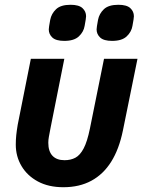

<svg xmlns="http://www.w3.org/2000/svg" viewBox="-20 -771 600 803"><path d="M249 -525 192 -239Q187 -213 184.5 -199.5Q182 -186 182 -174Q182 -138 199.5 -119.5Q217 -101 250 -101Q276 -101 295.5 -111.5Q315 -122 330 -150.5Q345 -179 356 -233L415 -525H555L494 -225Q478 -147 445 -94.5Q412 -42 362 -15Q312 12 245 12Q183 12 138.5 -12Q94 -36 70 -76.5Q46 -117 46 -166Q46 -187 48 -206Q50 -225 54 -249L109 -525ZM249 -600Q214 -600 199 -614Q184 -628 184 -648Q184 -653 185.5 -662Q187 -671 190 -688Q195 -714 214.5 -732.5Q234 -751 275 -751Q310 -751 325 -737Q340 -723 340 -703Q340 -698 338.5 -689Q337 -680 334 -663Q330 -638 310 -619Q290 -600 249 -600ZM449 -600Q414 -600 399 -614Q384 -628 384 -648Q384 -653 385.5 -662Q387 -671 390 -688Q395 -714 414.5 -732.5Q434 -751 475 -751Q510 -751 525 -737Q540 -723 540 -703Q540 -698 538.5 -689Q537 -680 534 -663Q530 -638 510 -619Q490 -600 449 -600Z"/></svg>

Font: IBM Plex Sans
Style: Bold Italic
Weight: 700
Italic angle: -11.31°
Designer: Mike Abbink, Paul van der Laan, Pieter van Rosmalen
Foundry: Bold Monday
Version: Version 3.201